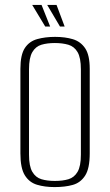

<svg xmlns="http://www.w3.org/2000/svg" viewBox="-20 -749 448 781"><path d="M202 12Q162 12 130.5 2.5Q99 -7 81 -36Q63 -65 63 -125V-469Q63 -526 81 -553.5Q99 -581 131.5 -590Q164 -599 204 -599Q245 -599 276.5 -589.5Q308 -580 326.5 -552.5Q345 -525 345 -469V-125Q345 -64 326.5 -35Q308 -6 276.5 3Q245 12 202 12ZM203 -13Q235 -13 258.5 -20Q282 -27 295.5 -50Q309 -73 309 -120V-467Q309 -514 295.5 -537Q282 -560 258 -567Q234 -574 203 -574Q172 -574 148.5 -567Q125 -560 111.5 -537Q98 -514 98 -467V-120Q98 -73 111.5 -50Q125 -27 148.5 -20Q172 -13 203 -13ZM243 -641H224L172 -729H210ZM184 -641H164L111 -729H149Z"/></svg>

Font: Alumni Sans ExtraLight
Style: Regular
Weight: 250
Version: Version 1.018